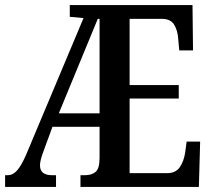

<svg xmlns="http://www.w3.org/2000/svg" viewBox="-20 -734 833 754"><path d="M0 0V-46H10Q31 -46 47.5 -65Q64 -84 82 -125L308 -663L254 -668V-714H736L738 -536H684L680 -580Q678 -614 664 -637Q650 -660 615 -660H489V-400H682V-347H489V-54H636Q670 -54 686 -77.5Q702 -101 707 -134L713 -178H766L761 0H296V-46H314Q340 -46 355.5 -59Q371 -72 371 -114V-236H186L150 -138Q137 -103 137 -85Q137 -46 184 -46H200V0ZM211 -289H371V-660H364Z"/></svg>

Font: Noto Serif Thai ExtraCondensed SemiBold
Style: Regular
Weight: 600
Width: 2
Designer: Monotype Design Team
Foundry: Monotype Imaging Inc.
Version: Version 2.001; ttfautohint (v1.8.4.7-5d5b)